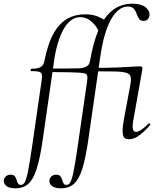

<svg xmlns="http://www.w3.org/2000/svg" viewBox="-124 -746 856 1041"><path d="M-39.8 275Q-75.2 275 -90.4 261.6Q-105.6 248.2 -103.2 231.6Q-101.8 218.8 -91.9 210Q-82 201.2 -66.8 201.2Q-50.8 201.2 -43.9 209.5Q-37 217.8 -34.2 228.9Q-31.4 240 -26.7 248.3Q-22 256.6 -9.8 256.6Q1.8 256.6 10.4 241.5Q19 226.4 28.1 181.4Q37.2 136.4 50.2 47L101.2 -306Q105.2 -331 102.7 -342.4Q100.2 -353.8 87.1 -357.2Q74 -360.6 45.8 -360.6Q41.8 -360.6 42.7 -367Q43.6 -373.4 46.6 -373.4Q82.6 -373.4 97.8 -383.2Q113 -393 117.2 -418Q136.2 -512 167.7 -566.6Q199.2 -621.2 241.5 -644.8Q283.8 -668.4 336.6 -668.4Q377.6 -668.4 405.2 -656.9Q432.8 -645.4 450.6 -632.8L413.4 -570.2Q401 -603.4 373.2 -628.2Q345.4 -653 311 -653Q262.4 -653 227.2 -598.3Q192 -543.6 172.6 -439L106.2 21Q92.2 116.2 74.1 172.1Q56 228 28.7 251.5Q1.4 275 -39.8 275ZM348.4 -306Q351.4 -327.4 348.4 -336.3Q345.4 -345.2 334.9 -348.1Q324.4 -351 302.8 -352.2Q285.2 -353.4 259.8 -353.9Q234.4 -354.4 202.2 -354.9Q170 -355.4 132.8 -355.4L133.2 -374.6Q190.8 -374.6 234.7 -374.6Q278.6 -374.6 306.8 -375.6Q333 -377.6 347.3 -387Q361.6 -396.4 365.2 -418L379.2 -367ZM207.4 275Q172 275 156.8 261.6Q141.6 248.2 144 231.6Q145.4 218.8 155.3 210Q165.2 201.2 180.4 201.2Q196.4 201.2 203.3 209.5Q210.2 217.8 213 228.9Q215.8 240 220.5 248.3Q225.2 256.6 237.4 256.6Q249 256.6 257.6 241.5Q266.2 226.4 275.3 181.4Q284.4 136.4 297.4 47L348.4 -306Q352.4 -331 349.9 -342.4Q347.4 -353.8 334.3 -357.2Q321.2 -360.6 293 -360.6Q289 -360.6 289.9 -367Q290.8 -373.4 293.8 -373.4Q329.8 -373.4 345.1 -383.2Q360.4 -393 364.4 -418Q381 -509.8 404.8 -569.8Q428.6 -629.8 458.4 -663.8Q488.2 -697.8 522.3 -711.9Q556.4 -726 592.6 -726Q641.6 -726 665.6 -706.4Q689.6 -686.8 686.4 -661.8Q683.4 -646.6 675 -639.6Q666.6 -632.6 654.2 -632.6Q637.2 -632.6 629.6 -644.5Q622 -656.4 616.7 -671.6Q611.4 -686.8 601.4 -698.7Q591.4 -710.6 569.2 -710.6Q518.6 -710.6 479.2 -642.9Q439.8 -575.2 419.8 -439L353.4 21Q339.4 116.2 321.3 172.1Q303.2 228 275.9 251.5Q248.6 275 207.4 275ZM574.8 9Q548.8 9 543 -13.2Q537.2 -35.4 546 -89L583.2 -289.2Q588 -316.6 583.9 -331.1Q579.8 -345.6 559.1 -351.7Q538.4 -357.8 495.4 -358.6Q452.4 -359.4 379.8 -359.4L382 -378Q461 -378 509.1 -380Q557.2 -382 586.3 -384Q615.4 -386 635.4 -386Q646.4 -386 647.9 -380.2Q649.4 -374.4 645.1 -354.7Q640.8 -335 634 -292.2L598 -89Q593 -58.6 597.2 -44.7Q601.4 -30.8 613.4 -30.8Q624.4 -30.8 642.2 -42.4Q660 -54 680.8 -75.4Q684.8 -79.4 688.8 -75Q692.8 -70.6 689.6 -67.4Q656.2 -29.6 628.8 -10.3Q601.4 9 574.8 9Z"/></svg>

Font: Cormorant Garamond Light
Style: Italic
Weight: 300
Italic angle: -10°
Designer: Christian Thalmann (Catharsis Fonts)
Foundry: Catharsis Fonts
Version: Version 4.001